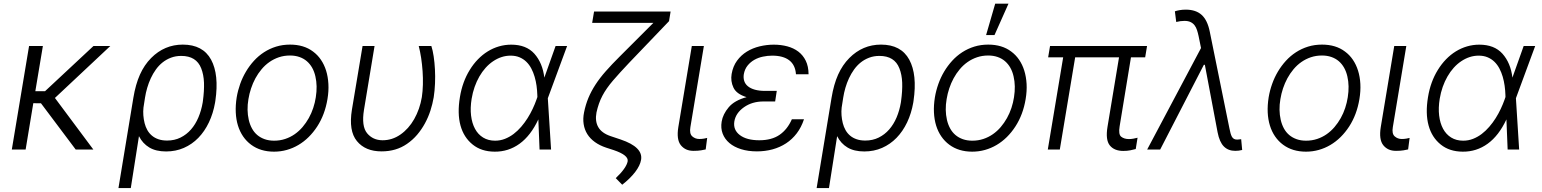

<svg xmlns="http://www.w3.org/2000/svg" viewBox="-20 -788 8127 1012"><path d="M133.2 -545.5H206L166.2 -307.2H217.3L472.7 -545.5H561.4L269.5 -271.7L471.9 0H378.9L196 -243.6L155.5 -244L115.1 0H42.3Z M604.4 203.1 682.9 -272.4Q694.6 -343.4 717.5 -394.5Q740.4 -445.7 776.6 -482.2Q846.9 -552.9 943.5 -552.9Q1049.4 -552.9 1092.7 -473.4Q1135.3 -394.5 1115.1 -256.7L1113.6 -247.2Q1103.7 -190.3 1081.1 -142.9Q1058.6 -95.5 1025.4 -61.4Q992.2 -27.3 949.2 -8.5Q906.2 10.3 855.5 10.3Q801.8 10.3 766.9 -10.7Q731.9 -31.6 712.4 -70.3L669.4 203.1ZM742.2 -138.8Q747.2 -119 756.7 -102.1Q766.3 -85.2 780.9 -73Q795.5 -60.7 815.3 -54Q835.2 -47.2 860.8 -47.2Q899.9 -47.2 931.5 -62.9Q963.1 -78.5 986.7 -105.5Q1010.3 -132.5 1025.7 -169Q1041.2 -205.6 1048.3 -247.5L1049.4 -255.3Q1056.8 -310 1055.2 -352.3Q1053.6 -394.5 1040.5 -427.9Q1014.9 -493.3 935.4 -493.3Q905.9 -493.3 881.4 -484Q856.9 -474.8 837 -459Q817.1 -443.2 801.7 -421.7Q786.2 -400.2 774.9 -375.7Q763.5 -351.2 755.9 -324.9Q748.2 -298.7 744.3 -273.1L736.2 -220.9Q731.9 -180.8 742.2 -138.8Z M1227.6 -275.2Q1233.7 -311.1 1245.9 -345.5Q1258.2 -380 1276.5 -410.7Q1294.7 -441.4 1318.5 -467.5Q1342.3 -493.6 1371.6 -512.6Q1400.9 -531.6 1435.4 -542.3Q1469.8 -552.9 1508.9 -552.9Q1581.7 -552.9 1630 -516.3Q1654.1 -498.6 1671.5 -473Q1688.9 -447.4 1698.9 -415.5Q1708.8 -383.5 1710.9 -345.7Q1713.1 -307.9 1706 -265.6Q1692.5 -183.9 1652 -121.4Q1631.7 -90.2 1606.7 -65.5Q1581.7 -40.8 1552.7 -23.8Q1523.8 -6.7 1491.5 2.3Q1459.2 11.4 1424.4 11.4Q1353 11.4 1303.6 -25.2Q1279.1 -43.3 1261.5 -68.9Q1244 -94.5 1234.2 -126.2Q1224.4 -158 1222.7 -195.5Q1220.9 -233 1227.6 -275.2ZM1291.2 -156.2Q1296.9 -131.4 1308.1 -111Q1319.2 -90.6 1336.1 -76.3Q1353 -62.1 1375.2 -54.3Q1397.4 -46.5 1425.1 -46.5Q1456 -46.5 1483.1 -55.6Q1510.3 -64.6 1533.2 -80.6Q1556.1 -96.6 1574.8 -118.4Q1593.4 -140.3 1607.6 -165.7Q1621.8 -191.1 1631 -219.1Q1640.3 -247.2 1644.5 -275.2Q1654.1 -335.2 1642.4 -385.3Q1636.7 -410.5 1625.4 -430.8Q1614 -451 1597.3 -465.4Q1580.6 -479.8 1558.2 -487.6Q1535.9 -495.4 1508.5 -495.4Q1477.3 -495.4 1449.9 -486.2Q1422.6 -476.9 1399.9 -460.9Q1377.1 -445 1358.7 -422.9Q1340.2 -400.9 1326.3 -375.4Q1312.5 -349.8 1303.3 -321.9Q1294 -294 1289.4 -265.6Q1279.5 -207.4 1291.2 -156.2Z M1834.9 -209.9 1891 -545.5H1954.2L1898.4 -208.5Q1884.6 -122.9 1914.8 -85.9Q1945.3 -49 1996.1 -48.7Q2047.6 -48.7 2090.6 -78.8Q2112.2 -93.8 2130.5 -114.3Q2148.8 -134.9 2163.2 -160.3Q2177.6 -185.7 2187.9 -215Q2198.2 -244.3 2203.5 -276.3Q2208.1 -306.8 2209 -342Q2209.9 -377.1 2207.4 -412.8Q2204.9 -448.5 2199.8 -482.6Q2194.6 -516.7 2187.1 -545.5H2253.6Q2261 -523.1 2265.8 -490.9Q2270.6 -458.8 2272.5 -422.4Q2274.5 -386 2272.9 -347.8Q2271.3 -309.7 2266 -275.2Q2259.9 -239.7 2248.6 -204.7Q2237.2 -169.7 2219.8 -137.8Q2202.4 -105.8 2179 -78.1Q2155.5 -50.4 2125 -29.5Q2068.2 9.9 1991.1 9.9Q1905.5 9.9 1861.2 -44.4Q1816.8 -98.4 1834.9 -209.9Z M2404.1 -275.9Q2417.3 -356.9 2456 -419.4Q2475.1 -450.6 2499.1 -475.3Q2523.1 -500 2551 -517.2Q2578.8 -534.4 2610.1 -543.5Q2641.3 -552.6 2674.7 -552.6Q2753.6 -552.6 2796.5 -505Q2839.8 -456.3 2849.1 -378.9L2908.4 -545.5H2969.1L2867.9 -271.3L2867.5 -269.5L2884.6 0H2823.9L2817.5 -158.7Q2777.3 -72.8 2718.6 -30.4Q2659.8 12.1 2587 11.4Q2517.4 11 2471.6 -25.9Q2424.4 -63.6 2407.1 -126.8Q2389.9 -190 2404.1 -275.9ZM2589.5 -46.5Q2616.8 -46.5 2641.3 -56.1Q2665.8 -65.7 2687.3 -82Q2708.8 -98.4 2727.3 -119.9Q2745.7 -141.3 2760.8 -165.3Q2775.9 -189.3 2787.6 -214.3Q2799.4 -239.3 2807.5 -262.4L2812.5 -276.6L2812.1 -287.3Q2811.4 -311.1 2808.1 -335.8Q2804.7 -360.4 2797.9 -383.5Q2791.2 -406.6 2780.5 -426.8Q2769.9 -447.1 2754.4 -462.2Q2739 -477.3 2718.4 -486Q2697.8 -494.7 2671.2 -494.7Q2646.7 -494.7 2623.8 -487.2Q2600.9 -479.8 2579.2 -465.2Q2557.9 -451 2539.6 -430.6Q2521.3 -410.2 2506.7 -384.9Q2492.2 -359.7 2481.7 -329.9Q2471.2 -300.1 2465.9 -267.4Q2458.1 -219.5 2462.9 -179Q2467.7 -138.5 2483.7 -109Q2499.6 -79.5 2526.5 -63Q2553.3 -46.5 2589.5 -46.5Z M3058.6 -196.4Q3066.8 -236.9 3081.5 -272.2Q3096.2 -307.5 3118.8 -342.2Q3141.3 -376.8 3172.9 -412.6Q3204.5 -448.5 3246.4 -490.1L3424 -667.6H3101.2L3111.2 -727.3H3514.6L3506.4 -676.5L3296.5 -457.4Q3271 -430.4 3249.6 -407Q3228.3 -383.5 3210.9 -363.3Q3193.5 -343 3179.7 -323.3Q3165.8 -303.6 3155.2 -283.4Q3144.5 -263.1 3136.9 -241.3Q3129.3 -219.5 3123.9 -195Q3115.4 -149.5 3133.3 -118.1Q3151.3 -86.6 3197.8 -70.7L3251.8 -52.6Q3370.4 -12.4 3359 54.3Q3354 84.5 3327.9 118.6Q3301.8 152.7 3259.6 185.7L3225.5 150.9Q3252.1 126.1 3268.6 103Q3285.2 79.9 3288.4 61.8Q3293.3 29.8 3214.8 3.2L3175.4 -9.6Q3141 -21 3115.8 -39.1Q3090.6 -57.2 3075.6 -81.1Q3060.7 -105.1 3056.3 -134.2Q3051.8 -163.4 3058.6 -196.4Z M3555.4 -118.3 3626.4 -545.5H3690L3619 -118.3Q3612.9 -83.1 3628.9 -69.2Q3644.5 -55.4 3666.2 -55.4Q3679 -55.4 3690.9 -57.5Q3702.8 -59.7 3707.4 -61.1L3699.6 -0.4Q3691.1 1.8 3675.1 4.4Q3659.1 7.1 3635.7 7.1Q3613.3 7.1 3596.9 -0.4Q3580.6 -7.8 3568.5 -22.7Q3544.7 -52.6 3555.4 -118.3Z M3783.7 -146.7Q3790.1 -186.1 3821 -222.7Q3851.6 -258.9 3915.1 -275.9Q3861.5 -292.6 3845.9 -326.3Q3829.9 -360.4 3836.3 -398.1Q3843.4 -438.9 3864.7 -468Q3886 -497.2 3916.5 -516Q3947.1 -534.8 3984 -543.7Q4021 -552.6 4058.6 -552.6Q4096.6 -552.6 4129.8 -543.7Q4163 -534.8 4187.9 -516Q4212.7 -497.2 4227.1 -467.7Q4241.5 -438.2 4241.8 -396.7H4175.4Q4171.9 -445.7 4139.9 -470.2Q4108 -494.7 4050.1 -494.7Q4025.9 -494.7 4001.4 -489.5Q3976.9 -484.4 3956.1 -472.7Q3935.4 -460.9 3920.5 -442.5Q3905.5 -424 3900.6 -397.4Q3897.4 -377.5 3902.7 -361.2Q3908 -344.8 3922.1 -333.3Q3936.1 -321.7 3958.8 -315.3Q3981.5 -308.9 4012.8 -308.9H4074.2L4065.7 -253.2H4003.9Q3944.6 -253.2 3901.6 -223Q3857.6 -192.1 3850.5 -147.4Q3843.8 -103.3 3879.6 -76Q3915.5 -48.7 3982.2 -48.7Q4047.2 -48.7 4088.8 -77.2Q4130.3 -105.8 4153.8 -159.4H4217.7Q4203.8 -117.2 4179.7 -85.4Q4155.5 -53.6 4123.2 -32.5Q4090.9 -11.4 4051.8 -0.7Q4012.8 9.9 3969.5 9.9Q3923.3 9.9 3886.4 -1.6Q3849.4 -13.1 3824.8 -33.9Q3800.1 -54.7 3789.1 -83.5Q3778.1 -112.2 3783.7 -146.7Z M4284.4 203.1 4362.9 -272.4Q4374.6 -343.4 4397.5 -394.5Q4420.5 -445.7 4456.7 -482.2Q4527 -552.9 4623.6 -552.9Q4729.4 -552.9 4772.7 -473.4Q4815.3 -394.5 4795.1 -256.7L4793.7 -247.2Q4783.7 -190.3 4761.2 -142.9Q4738.6 -95.5 4705.4 -61.4Q4672.2 -27.3 4629.3 -8.5Q4586.3 10.3 4535.5 10.3Q4481.9 10.3 4446.9 -10.7Q4411.9 -31.6 4392.4 -70.3L4349.4 203.1ZM4422.2 -138.8Q4427.2 -119 4436.8 -102.1Q4446.4 -85.2 4460.9 -73Q4475.5 -60.7 4495.4 -54Q4515.3 -47.2 4540.8 -47.2Q4579.9 -47.2 4611.5 -62.9Q4643.1 -78.5 4666.7 -105.5Q4690.3 -132.5 4705.8 -169Q4721.2 -205.6 4728.3 -247.5L4729.4 -255.3Q4736.9 -310 4735.3 -352.3Q4733.7 -394.5 4720.5 -427.9Q4695 -493.3 4615.4 -493.3Q4585.9 -493.3 4561.4 -484Q4536.9 -474.8 4517 -459Q4497.2 -443.2 4481.7 -421.7Q4466.3 -400.2 4454.9 -375.7Q4443.5 -351.2 4435.9 -324.9Q4428.3 -298.7 4424.4 -273.1L4416.2 -220.9Q4411.9 -180.8 4422.2 -138.8Z M4907.7 -275.2Q4913.7 -311.1 4926 -345.5Q4938.2 -380 4956.5 -410.7Q4974.8 -441.4 4998.6 -467.5Q5022.4 -493.6 5051.7 -512.6Q5081 -531.6 5115.4 -542.3Q5149.9 -552.9 5188.9 -552.9Q5261.7 -552.9 5310 -516.3Q5334.2 -498.6 5351.6 -473Q5369 -447.4 5378.9 -415.5Q5388.8 -383.5 5391 -345.7Q5393.1 -307.9 5386 -265.6Q5372.5 -183.9 5332 -121.4Q5311.8 -90.2 5286.8 -65.5Q5261.7 -40.8 5232.8 -23.8Q5203.8 -6.7 5171.5 2.3Q5139.2 11.4 5104.4 11.4Q5033 11.4 4983.7 -25.2Q4959.2 -43.3 4941.6 -68.9Q4924 -94.5 4914.2 -126.2Q4904.5 -158 4902.7 -195.5Q4900.9 -233 4907.7 -275.2ZM4971.2 -156.2Q4976.9 -131.4 4988.1 -111Q4999.3 -90.6 5016.2 -76.3Q5033 -62.1 5055.2 -54.3Q5077.4 -46.5 5105.1 -46.5Q5136 -46.5 5163.2 -55.6Q5190.3 -64.6 5213.2 -80.6Q5236.2 -96.6 5254.8 -118.4Q5273.4 -140.3 5287.6 -165.7Q5301.8 -191.1 5311.1 -219.1Q5320.3 -247.2 5324.6 -275.2Q5334.2 -335.2 5322.4 -385.3Q5316.8 -410.5 5305.4 -430.8Q5294 -451 5277.3 -465.4Q5260.7 -479.8 5238.3 -487.6Q5215.9 -495.4 5188.6 -495.4Q5157.3 -495.4 5130 -486.2Q5102.6 -476.9 5079.9 -460.9Q5057.2 -445 5038.7 -422.9Q5020.2 -400.9 5006.4 -375.4Q4992.5 -349.8 4983.3 -321.9Q4974.1 -294 4969.5 -265.6Q4959.5 -207.4 4971.2 -156.2ZM5225.5 -768.5H5295.5L5221.9 -603.3H5177.6Z M5583.8 -485.8H5504.6L5514.6 -545.5H6025.9L6016 -485.8H5941.1L5881.4 -122.2Q5874.3 -79.5 5889.6 -67.5Q5905.2 -55 5930.4 -55Q5942.1 -55 5954 -57.2Q5965.9 -59.3 5975.9 -62.1L5966.3 -2.5Q5953.8 1.1 5937.5 4.3Q5921.2 7.5 5900.6 7.5Q5853 7.5 5829.5 -21.7Q5806.1 -50.8 5817.5 -119.7L5878.2 -485.8H5647L5566.1 0H5502.8Z M6310.4 -534.8 6297.6 -597.7Q6294 -614.7 6289.2 -629.4Q6284.4 -644.2 6276.3 -654.8Q6268.1 -665.5 6255.3 -671.7Q6242.5 -677.9 6223.4 -677.9Q6202.1 -677.9 6179.7 -672.2L6172.6 -728.3Q6181.1 -731.5 6196.7 -734.4Q6212.4 -737.2 6230.8 -737.2Q6283.7 -736.9 6313.9 -709.3Q6344.1 -681.8 6356.2 -622.5L6460.2 -110.8Q6463.1 -96.9 6465.9 -86.1Q6468.8 -75.3 6473 -67.6Q6477.3 -60 6483.8 -56.1Q6490.4 -52.2 6500.7 -52.2Q6504.6 -52.2 6511 -53.1Q6517.4 -54 6522 -54.3L6527.3 2.5Q6509.9 7.1 6490.8 7.1Q6453.8 7.1 6430.8 -16Q6407.7 -39.1 6397.7 -90.9L6330.6 -446.4H6325.3L6095.2 0H6026.6Z M6666.9 -275.2Q6672.9 -311.1 6685.2 -345.5Q6697.4 -380 6715.7 -410.7Q6734 -441.4 6757.8 -467.5Q6781.6 -493.6 6810.9 -512.6Q6840.2 -531.6 6874.6 -542.3Q6909.1 -552.9 6948.2 -552.9Q7021 -552.9 7069.2 -516.3Q7093.4 -498.6 7110.8 -473Q7128.2 -447.4 7138.1 -415.5Q7148.1 -383.5 7150.2 -345.7Q7152.3 -307.9 7145.2 -265.6Q7131.7 -183.9 7091.3 -121.4Q7071 -90.2 7046 -65.5Q7021 -40.8 6992 -23.8Q6963.1 -6.7 6930.8 2.3Q6898.4 11.4 6863.6 11.4Q6792.3 11.4 6742.9 -25.2Q6718.4 -43.3 6700.8 -68.9Q6683.2 -94.5 6673.5 -126.2Q6663.7 -158 6661.9 -195.5Q6660.2 -233 6666.9 -275.2ZM6730.5 -156.2Q6736.2 -131.4 6747.3 -111Q6758.5 -90.6 6775.4 -76.3Q6792.3 -62.1 6814.5 -54.3Q6836.6 -46.5 6864.3 -46.5Q6895.2 -46.5 6922.4 -55.6Q6949.6 -64.6 6972.5 -80.6Q6995.4 -96.6 7014 -118.4Q7032.7 -140.3 7046.9 -165.7Q7061.1 -191.1 7070.3 -219.1Q7079.5 -247.2 7083.8 -275.2Q7093.4 -335.2 7081.7 -385.3Q7076 -410.5 7064.6 -430.8Q7053.3 -451 7036.6 -465.4Q7019.9 -479.8 6997.5 -487.6Q6975.1 -495.4 6947.8 -495.4Q6916.5 -495.4 6889.2 -486.2Q6861.9 -476.9 6839.1 -460.9Q6816.4 -445 6797.9 -422.9Q6779.5 -400.9 6765.6 -375.4Q6751.8 -349.8 6742.5 -321.9Q6733.3 -294 6728.7 -265.6Q6718.8 -207.4 6730.5 -156.2Z M7257.8 -118.3 7328.8 -545.5H7392.4L7321.4 -118.3Q7315.3 -83.1 7331.3 -69.2Q7346.9 -55.4 7368.6 -55.4Q7381.4 -55.4 7393.3 -57.5Q7405.2 -59.7 7409.8 -61.1L7402 -0.4Q7393.5 1.8 7377.5 4.4Q7361.5 7.1 7338.1 7.1Q7315.7 7.1 7299.4 -0.4Q7283 -7.8 7271 -22.7Q7247.2 -52.6 7257.8 -118.3Z M7506.7 -275.9Q7519.9 -356.9 7558.6 -419.4Q7577.8 -450.6 7601.7 -475.3Q7625.7 -500 7653.6 -517.2Q7681.5 -534.4 7712.7 -543.5Q7744 -552.6 7777.3 -552.6Q7856.2 -552.6 7899.1 -505Q7942.5 -456.3 7951.7 -378.9L8011 -545.5H8071.7L7970.5 -271.3L7970.2 -269.5L7987.2 0H7926.5L7920.1 -158.7Q7880 -72.8 7821.2 -30.4Q7762.4 12.1 7689.6 11.4Q7620 11 7574.2 -25.9Q7527 -63.6 7509.8 -126.8Q7492.5 -190 7506.7 -275.9ZM7692.1 -46.5Q7719.5 -46.5 7744 -56.1Q7768.5 -65.7 7790 -82Q7811.4 -98.4 7829.9 -119.9Q7848.4 -141.3 7863.5 -165.3Q7878.6 -189.3 7890.3 -214.3Q7902 -239.3 7910.2 -262.4L7915.1 -276.6L7914.8 -287.3Q7914.1 -311.1 7910.7 -335.8Q7907.3 -360.4 7900.6 -383.5Q7893.8 -406.6 7883.2 -426.8Q7872.5 -447.1 7857.1 -462.2Q7841.6 -477.3 7821 -486Q7800.4 -494.7 7773.8 -494.7Q7749.3 -494.7 7726.4 -487.2Q7703.5 -479.8 7681.8 -465.2Q7660.5 -451 7642.2 -430.6Q7623.9 -410.2 7609.4 -384.9Q7594.8 -359.7 7584.3 -329.9Q7573.9 -300.1 7568.5 -267.4Q7560.7 -219.5 7565.5 -179Q7570.3 -138.5 7586.3 -109Q7602.3 -79.5 7629.1 -63Q7655.9 -46.5 7692.1 -46.5Z"/></svg>

Font: Inter P Light
Style: Italic
Weight: 300
Italic angle: 9.39999°
Designer: Rasmus Andersson
Foundry: rsms
Version: Version 3.018;git-588b23468